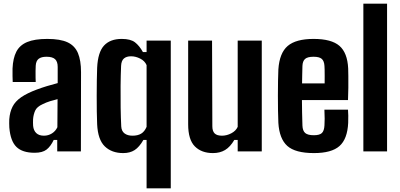

<svg xmlns="http://www.w3.org/2000/svg" viewBox="-20 -820 2166 1040"><path d="M167.5 7.5Q101.6 7.5 69.2 -24Q36.7 -55.4 30.5 -129.1Q30 -138.9 29.8 -151.8Q29.7 -164.8 30.2 -174.2Q33.3 -213.6 48 -242.3Q62.6 -271 94.4 -293.1Q126.3 -315.2 179.9 -335.2Q208 -345.6 234.3 -353.6Q260.6 -361.5 292.5 -369.9V-457.5Q292.5 -486.3 278.3 -499.5Q264.1 -512.6 231.9 -512.6Q203.9 -512.6 189.5 -501.5Q175 -490.3 173.5 -464Q172.8 -455.3 172.6 -436.5Q172.3 -417.6 172.7 -399.2Q173 -380.8 173.5 -375.8H48.9Q48.4 -386 47.9 -407.4Q47.4 -428.8 47.9 -449.2Q50.3 -504.6 68.5 -540Q86.8 -575.4 127.2 -592.3Q167.6 -609.2 236.3 -609.2Q306.5 -609.2 346 -590.8Q385.4 -572.3 402.2 -532.5Q418.9 -492.7 418.9 -429.1L418.2 0H290V-62.2H271Q254.3 -26.9 232.1 -9.7Q209.9 7.5 167.5 7.5ZM217.9 -85Q241.8 -85 261.3 -97.3Q280.8 -109.6 290.8 -130.8L291.8 -283Q272.3 -278.3 251.4 -271.9Q230.6 -265.5 211.2 -255.8Q179.7 -241.6 170.3 -220.4Q161 -199.1 159.1 -174.2Q158.8 -161.4 158.8 -155.2Q158.9 -148.9 159.4 -138.3Q161.9 -112.8 176.7 -98.9Q191.6 -85 217.9 -85Z M774 200V-62.2H756.8Q734.6 -23.5 709.3 -7.1Q684.1 9.2 647.6 9.2Q585.2 9.2 547.7 -27.1Q510.2 -63.3 506.2 -146.9Q504.8 -175.6 504.3 -216.7Q503.8 -257.8 503.8 -302.1Q503.8 -346.5 504.5 -386.4Q505.2 -426.3 506.2 -453.1Q510.2 -537.2 543.5 -573.2Q576.9 -609.2 639.4 -609.2Q687 -609.2 710.9 -591Q734.7 -572.7 754.2 -538H774V-600H905V200ZM697.4 -85Q726.1 -85 744.5 -96Q762.9 -107 774 -132.8V-467.3Q764.1 -490.2 739.4 -502.6Q714.8 -515.1 689.9 -515.1Q665 -515.1 651.1 -503.1Q637.2 -491.1 635.9 -463.1Q633.8 -414.3 633.2 -355Q632.6 -295.7 633.5 -237.8Q634.4 -179.9 636.7 -135.4Q638.1 -109.7 654.5 -97.4Q670.8 -85 697.4 -85Z M1133.5 9.2Q1071.4 9.2 1035.3 -27.2Q999.2 -63.6 999.2 -147V-600H1128.6L1130.2 -136.1Q1130.2 -109.7 1142.6 -97.4Q1155 -85 1182.4 -85Q1208.1 -85 1232.9 -98Q1257.6 -110.9 1267.5 -132.8V-600H1397.9V0H1267.5V-62.2H1249.3Q1227 -24 1199.1 -7.4Q1171.3 9.2 1133.5 9.2Z M1680.4 9.2Q1579.6 9.2 1536.3 -29.5Q1493.1 -68.3 1487.8 -154.3Q1486.5 -181.4 1485.9 -220.8Q1485.3 -260.1 1485.3 -302.6Q1485.3 -345.1 1486 -382.7Q1486.7 -420.2 1487.8 -444Q1493.8 -533.1 1538.4 -571.1Q1583 -609.2 1678.6 -609.2Q1775.2 -609.2 1818.6 -571.7Q1861.9 -534.2 1866 -449.2Q1866.5 -437.2 1866.8 -408.3Q1867 -379.5 1866.8 -344.1Q1866.5 -308.7 1865 -277.8H1615.5Q1615.5 -245.2 1616.3 -211.1Q1617 -177 1618.2 -140Q1619.2 -111.6 1633.2 -99.5Q1647.2 -87.5 1679.9 -87.5Q1711.3 -87.5 1723.6 -99.5Q1736 -111.6 1737.5 -140.8Q1738.5 -155.9 1738.6 -176.8Q1738.7 -197.7 1737.2 -225.9H1865Q1866 -216.7 1866.5 -193.7Q1867 -170.8 1866 -154.3Q1861.8 -66.9 1818.8 -28.9Q1775.8 9.2 1680.4 9.2ZM1616.2 -368.1H1738.5Q1738.6 -388.4 1738.7 -408Q1738.7 -427.6 1738.4 -442.2Q1738.1 -456.9 1737.5 -462.9Q1735.9 -489.9 1722.6 -501.3Q1709.3 -512.6 1678.6 -512.6Q1645.7 -512.6 1632.5 -500.8Q1619.2 -489 1618.2 -462.9Q1617.7 -438.6 1617 -414.7Q1616.2 -390.8 1616.2 -368.1Z M1948.2 0V-800H2076.6V0Z"/></svg>

Font: Big Shoulders Thin
Style: Regular
Weight: 100
Version: Version 2.002